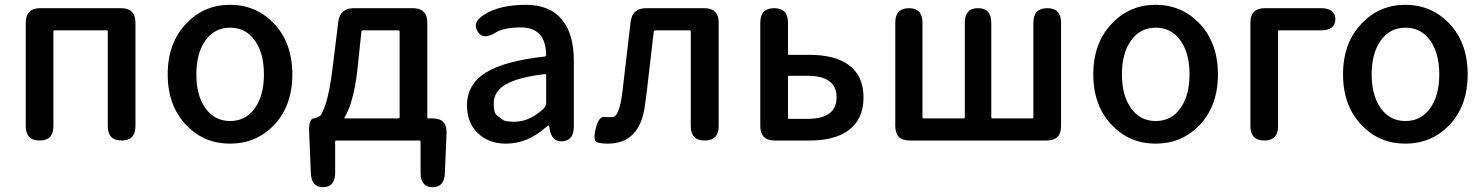

<svg xmlns="http://www.w3.org/2000/svg" viewBox="-20 -584 6168 798"><path d="M145 0Q87 0 87 -60V-490Q87 -550 147 -550H483Q543 -550 543 -490V-60Q543 0 486 0Q428 0 428 -60V-453Q428 -458 423 -458H207Q202 -458 202 -453V-60Q202 0 145 0Z M756 -62Q677 -143 677 -275Q677 -407 756 -488Q829 -564 936 -564Q1043 -564 1117 -488Q1195 -407 1195 -275Q1195 -143 1117 -62Q1043 13 936 13Q829 13 756 -62ZM834 -134Q872 -81 936.5 -81Q1001 -81 1039 -134Q1077 -187 1077 -275Q1077 -363 1039 -416Q1001 -469 936.5 -469Q872 -469 834 -416Q796 -363 796 -275Q796 -187 834 -134Z M1324 194Q1274 195 1272 136L1265 -31Q1262 -92 1286 -92Q1291 -92 1310 -102Q1317 -106 1331 -145Q1350 -196 1364 -315L1386 -493Q1393 -550 1451 -550H1696Q1756 -550 1756 -490V-97Q1756 -92 1761 -92H1777Q1838 -92 1836 -31L1829 135Q1827 195 1777 194Q1728 193 1728 133V5Q1728 0 1723 0H1378Q1373 0 1373 5V133Q1373 193 1324 194ZM1412 -96Q1409 -92 1414 -92H1636Q1641 -92 1641 -97V-453Q1641 -458 1636 -458H1490Q1483 -458 1482 -451L1465 -291Q1450 -159 1412 -96Z M2083 13Q2011 13 1966 -30.5Q1921 -74 1921 -146Q1921 -234 1999.5 -282.5Q2078 -331 2244 -349Q2250 -350 2250 -356Q2248 -470 2145 -470Q2074 -470 2039 -448Q1988 -416 1965 -453Q1941 -491 1992 -523Q2057 -564 2165 -564Q2266 -564 2316 -502Q2365 -443 2365 -331V-59Q2365 0 2318 3Q2272 7 2264 -51L2263 -56Q2262 -63 2260 -63Q2258 -63 2244 -51Q2170 13 2083 13ZM2118 -78Q2180 -78 2238 -131Q2250 -142 2250 -159V-272Q2250 -277 2245 -276Q2132 -263 2080 -232Q2032 -203 2032 -154Q2032 -115 2044.5 -105.5Q2057 -96 2068 -87Q2079 -78 2118 -78Z M2506 13Q2477 13 2460.5 7Q2444 1 2456 -50Q2469 -101 2492 -98Q2497 -97 2525 -97Q2554 -97 2567 -203L2601 -493Q2608 -550 2666 -550H2907Q2967 -550 2967 -490V-60Q2967 0 2909 0Q2851 0 2851 -60V-453Q2851 -458 2846 -458H2705Q2698 -458 2697 -451L2668 -202Q2664 -172 2660 -142Q2638 13 2506 13Z M3200 0Q3140 0 3140 -60V-490Q3140 -550 3198 -550Q3255 -550 3255 -490V-361Q3255 -356 3260 -356H3345Q3449 -356 3506 -315Q3569 -270 3569 -179Q3569 -88 3506 -42Q3449 0 3345 0ZM3255 -95Q3255 -90 3260 -90H3336Q3457 -90 3457 -179.5Q3457 -269 3336 -269H3260Q3255 -269 3255 -264Z M3761 0Q3701 0 3701 -60V-490Q3701 -550 3758 -550Q3814 -550 3814 -490V-97Q3814 -92 3819 -92H3985Q3990 -92 3990 -97V-490Q3990 -550 4045 -550Q4100 -550 4100 -490V-97Q4100 -92 4105 -92H4270Q4275 -92 4275 -97V-490Q4275 -550 4333 -550Q4390 -550 4390 -490V-60Q4390 0 4330 0Z M4603 -62Q4524 -143 4524 -275Q4524 -407 4603 -488Q4676 -564 4783 -564Q4890 -564 4964 -488Q5042 -407 5042 -275Q5042 -143 4964 -62Q4890 13 4783 13Q4676 13 4603 -62ZM4681 -134Q4719 -81 4783.5 -81Q4848 -81 4886 -134Q4924 -187 4924 -275Q4924 -363 4886 -416Q4848 -469 4783.5 -469Q4719 -469 4681 -416Q4643 -363 4643 -275Q4643 -187 4681 -134Z M5235 0Q5177 0 5177 -60V-490Q5177 -550 5237 -550H5470Q5530 -550 5530 -504Q5530 -458 5470 -458H5297Q5292 -458 5292 -453V-60Q5292 0 5235 0Z M5641 -62Q5562 -143 5562 -275Q5562 -407 5641 -488Q5714 -564 5821 -564Q5928 -564 6002 -488Q6080 -407 6080 -275Q6080 -143 6002 -62Q5928 13 5821 13Q5714 13 5641 -62ZM5719 -134Q5757 -81 5821.5 -81Q5886 -81 5924 -134Q5962 -187 5962 -275Q5962 -363 5924 -416Q5886 -469 5821.5 -469Q5757 -469 5719 -416Q5681 -363 5681 -275Q5681 -187 5719 -134Z"/></svg>

Font: Resource Han Rounded CN Medium
Style: Regular
Weight: 500
Designer: Cyano Hao (round all glyphs); Ryoko NISHIZUKA 西塚涼子 (kana, bopomofo & ideographs); Paul D. Hunt (Latin, Greek & Cyrillic)
Foundry: Cyano Hao
Version: 0.990